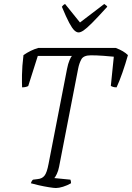

<svg xmlns="http://www.w3.org/2000/svg" viewBox="-20 -945 663 965"><path d="M261 0Q251 0 226 -4Q201 -8 174.5 -14Q148 -20 135 -24Q136 -28 139 -33.5Q142 -39 146 -42L170 -45Q192 -47 204 -62.5Q216 -78 224 -121L317 -599Q322 -625 329.5 -642.5Q337 -660 342 -664H170L122 -513Q120 -511 111.5 -508.5Q103 -506 91 -506Q90 -526 90.5 -568.5Q91 -611 98 -668Q134 -693 172 -704H562Q602 -689 623 -668Q611 -625 595.5 -580.5Q580 -536 566 -506Q555 -506 547.5 -508.5Q540 -511 537 -513L552 -660Q535 -662 500 -664.5Q465 -667 437 -667Q400 -667 389 -647Q378 -627 373 -601L277 -107Q273 -86 265.5 -70.5Q258 -55 253 -50L334 -42Q337 -35 337 -24Q318 -13 297 -6.5Q276 0 261 0ZM375 -782Q365 -782 354 -792Q343 -802 328 -830Q313 -858 291 -911Q293 -913 296 -917Q299 -921 307 -925L382 -832L504 -925Q510 -921 514.5 -917Q519 -913 519 -911Q471 -858 443 -830Q415 -802 400 -792Q385 -782 375 -782Z"/></svg>

Font: Texturina 72pt 72pt Thin
Style: Italic
Weight: 100
Italic angle: -11°
Designer: Guillermo Torres Carreño
Foundry: Omnibus-Type
Version: Version 1.002; ttfautohint (v1.8.3)